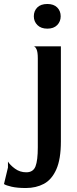

<svg xmlns="http://www.w3.org/2000/svg" viewBox="-125 -701 385 965"><path d="M5 244Q-38 244 -66.5 237.5Q-95 231 -105 224L-85 141V111Q-75 128 -50 146.5Q-25 165 7 165Q42 165 53.5 135Q65 105 65 40V-408Q65 -440 58.5 -453.5Q52 -467 45 -468H181V10Q181 99 158 150.5Q135 202 95.5 223Q56 244 5 244ZM113 -557Q81 -557 63 -575Q45 -593 45 -619Q45 -646 62.5 -663.5Q80 -681 113 -681Q145 -681 162.5 -663.5Q180 -646 180 -619Q180 -593 162.5 -575Q145 -557 113 -557Z"/></svg>

Font: Red Rose Medium
Style: Regular
Weight: 500
Designer: Jaikishan Patel
Version: Version 2.000